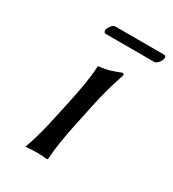

<svg xmlns="http://www.w3.org/2000/svg" viewBox="-148 -666 679 753"><g transform="rotate(30 191.5 -289.5)"><path d="M144 -235 132 -180C116 -105 104 -54 84 0V3C84 3 99 0 134 0C168 0 181 3 181 3L184 0C188 -57 196 -104 212 -180L227 -251C243 -326 254 -368 275 -429C277 -436 274 -439 268 -439C241 -429 215 -417 174 -414L171 -411C170 -368 160 -310 144 -235ZM354 -538C366 -538 380 -556 382 -568C384 -574 382 -582 373 -582H152C142 -582 129 -565 126 -553C125 -546 127 -538 135 -538Z"/></g></svg>

Font: Libertinus Sans
Style: Italic
Weight: 400
Italic angle: -12°
Designer: Philipp H. Poll, Khaled Hosny
Foundry: Caleb Maclennan
Version: Version 7.050;RELEASE